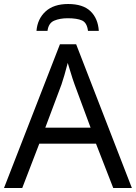

<svg xmlns="http://www.w3.org/2000/svg" viewBox="-20 -938 679 958"><path d="M545 0 459 -221H176L91 0H0L279 -717H360L638 0ZM432 -301 352 -517Q349 -525 342 -546Q335 -567 328.5 -589.5Q322 -612 318 -624Q310 -593 301.5 -563.5Q293 -534 287 -517L206 -301ZM320 -918Q394 -918 431.5 -882Q469 -846 473 -784H419Q414 -825 389 -836Q364 -847 318 -847Q279 -847 250.5 -835Q222 -823 217 -784H162Q167 -844 207.5 -881Q248 -918 320 -918Z"/></svg>

Font: Apis
Style: Regular
Weight: 400
Designer: Monotype Design Team
Foundry: Monotype Imaging Inc.
Version: Version 2.000; build 0001